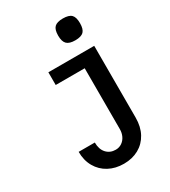

<svg xmlns="http://www.w3.org/2000/svg" viewBox="-232 -909 1065 1204"><g transform="rotate(-30 300.0 -306.5)"><path d="M344.5 -718Q344.5 -761.5 362.5 -779.2Q380.5 -797 423.5 -797Q467 -797 484.8 -779.2Q502.5 -761.5 502.5 -718Q502.5 -675 484.8 -657Q467 -639 423.5 -639Q381 -639 362.8 -657.2Q344.5 -675.5 344.5 -718ZM208.5 -23Q208.5 26 234 54Q259.5 82 300.5 82Q326 82 345.8 68.2Q365.5 54.5 376 32Q386.5 9.5 386.5 -17V-458H176.5V-550H508.5V-30Q508.5 35.5 482.2 83.8Q456 132 409.2 158Q362.5 184 301.5 184Q240.5 184 193 158.5Q145.5 133 118.5 86Q91.5 39 91.5 -23Z"/></g></svg>

Font: JuliaMono Latin
Style: Bold
Weight: 700
Monospace: yes
Designer: cormullion
Foundry: corm
Version: Version 0.038; ttfautohint (v1.8)